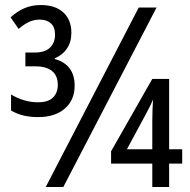

<svg xmlns="http://www.w3.org/2000/svg" viewBox="-20 -744 758 764"><path d="M162 0 532 -714H603L232 0ZM131 -278Q101 -278 75 -284Q49 -290 24 -304V-368Q49 -353 76 -345Q103 -337 131 -337Q172 -337 191 -356Q210 -375 210 -406Q210 -443 187 -461.5Q164 -480 121 -480H81V-535H119Q159 -535 179 -554.5Q199 -574 199 -606Q199 -636 182.5 -651Q166 -666 138 -666Q115 -666 95 -656.5Q75 -647 54 -629L22 -675Q48 -699 77.5 -711.5Q107 -724 142 -724Q200 -724 232 -694.5Q264 -665 264 -614Q264 -577 246.5 -551Q229 -525 198 -512V-509Q236 -499 256.5 -472.5Q277 -446 277 -403Q277 -346 238 -312Q199 -278 131 -278ZM586 0V-93H422V-142L586 -430H653V-150H705V-93H653V0ZM485 -150H586V-263Q586 -288 587 -310Q588 -332 589 -348Q585 -338 577.5 -322.5Q570 -307 561 -291Z"/></svg>

Font: Noto Sans Display Condensed
Style: Regular
Weight: 400
Width: 3
Designer: Monotype Design Team
Foundry: Monotype Imaging Inc.
Version: Version 2.003